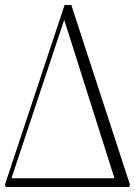

<svg xmlns="http://www.w3.org/2000/svg" viewBox="-20 -750 541 770"><path d="M3 0 0 -10 239 -730H266L501 -10L498 0ZM26 -35H439L238 -669H237Z"/></svg>

Font: Display Extralight
Style: Regular
Weight: 200
Designer: Latin by Veronika Burian and Jose Scaglione. Greek by Irene Vlachou. Cyrillic by Vera Evstafieva.
Foundry: TypeTogether
Version: Version 3.002